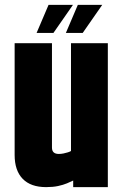

<svg xmlns="http://www.w3.org/2000/svg" viewBox="-20 -767 507 787"><path d="M271 -590H422V0H280V-27Q270 -22 254.5 -15.5Q239 -9 218 -4.5Q197 0 169 0Q106 0 73 -34Q40 -68 40 -132V-590H193V-162Q193 -136 221 -136Q231 -136 240.5 -138Q250 -140 258 -142.5Q266 -145 271 -148ZM299 -747H399L319 -632H250ZM179 -747H279L199 -632H130Z"/></svg>

Font: Khand Variable Light
Style: Regular
Weight: 300
Designer: Satya Rajpurohit
Foundry: Indian Type Foundry
Version: Version 3.000